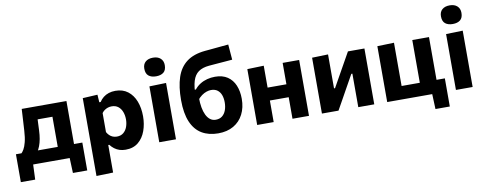

<svg xmlns="http://www.w3.org/2000/svg" viewBox="-73 -1117 4279 1689"><g transform="rotate(-10 2066.0 -272.5)"><path d="M382.1 -23.5Q382.1 -54.2 382.1 -82.4Q382.1 -110.7 382.1 -142.7Q382.1 -174.8 382.1 -216.1V-266.1Q382.1 -311.3 382.1 -346.2Q382.1 -381 382.1 -411.8Q382.1 -442.6 382.1 -475.4L441.9 -384.1H188.8L253.7 -475.4Q252.5 -444.3 251.1 -413.9Q249.6 -383.5 248.3 -351.7Q247.1 -319.8 245.4 -284.1Q243.8 -244.9 237.7 -210.9Q231.6 -176.9 220.8 -148.7Q210 -120.4 194 -97.4L54.6 -111.3Q66.7 -121.6 79.8 -143.8Q92.8 -166 103 -205.6Q113.3 -245.2 116.8 -306.7Q120 -361.3 122.7 -407.2Q125.4 -453.1 127.9 -498.9H527.3Q527.3 -463.3 527.3 -428.6Q527.3 -393.9 527.3 -354.7Q527.3 -315.6 527.3 -266.1V-216.1Q527.3 -153.8 527.3 -111.6Q527.3 -69.3 527.3 -23.5ZM8.5 134.2Q8.5 103.9 8.5 73.6Q8.5 43.3 8.5 13.4Q8.5 -17.6 8.5 -50.5Q8.5 -83.4 8.5 -114.8Q51.8 -114.8 95.7 -114.8Q139.6 -114.8 181.2 -114.8H428.9Q470.6 -114.8 514.5 -114.8Q558.5 -114.8 601.6 -114.8Q601.6 -83.4 601.6 -50.5Q601.6 -17.6 601.6 13.4Q601.6 43.3 601.6 73.6Q601.6 103.9 601.6 134.2H473.7L467.7 -17.5L491.1 0H119L142.8 -17.5L136.7 134.2Z M673.2 196.5Q673.2 142.8 673.2 90.4Q673.2 38 673.2 -24V-266Q673.2 -323.3 673.2 -381.3Q673.2 -439.4 673.2 -499L805.7 -506.3L810.1 -438.1H822.3Q837.1 -461.4 858.3 -478.2Q879.6 -495 906.6 -503.8Q933.6 -512.7 966.2 -512.7Q1032.2 -512.7 1077.3 -478Q1122.3 -443.3 1145.2 -383.8Q1168 -324.4 1168 -250.2Q1168 -180.7 1146.4 -120.6Q1124.7 -60.4 1080.3 -23.6Q1035.9 13.3 967.5 13.3Q937.3 13.3 912.5 5.3Q887.7 -2.8 867.7 -18Q847.7 -33.1 831.6 -54.1H822.5V-16Q822.5 39.9 822.5 89.1Q822.5 138.3 822.5 192ZM911 -113.7Q946.7 -113.7 969.9 -133.1Q993.1 -152.5 1004.2 -183.4Q1015.3 -214.2 1015.3 -249Q1015.3 -285.7 1003.7 -316.3Q992.1 -346.9 968.9 -365.4Q945.6 -383.8 910.3 -383.8Q892.9 -383.8 876.6 -378.6Q860.3 -373.3 846.4 -363.4Q832.5 -353.6 822.5 -339.3V-169.3Q831.6 -152.6 844.3 -140.1Q857 -127.7 873.6 -120.7Q890.3 -113.7 911 -113.7Z M1268.6 0Q1268.6 -53.7 1268.6 -103.8Q1268.6 -154 1268.6 -216V-266Q1268.6 -315.5 1268.6 -354.8Q1268.6 -394 1268.6 -428.7Q1268.6 -463.3 1268.6 -499L1417.9 -503.3Q1417.9 -467.3 1417.9 -431.9Q1417.9 -396.6 1417.9 -356.6Q1417.9 -316.7 1417.9 -266V-216Q1417.9 -154 1417.9 -103.8Q1417.9 -53.7 1417.9 0ZM1342.2 -575.9Q1300.6 -575.9 1275.9 -595.7Q1251.2 -615.6 1251.2 -659.9Q1251.2 -699.8 1275.9 -721.1Q1300.6 -742.4 1343.2 -742.4Q1385.5 -742.4 1409.8 -720.2Q1434.2 -698 1434.2 -659.9Q1434.2 -615.6 1409.7 -595.7Q1385.1 -575.9 1342.2 -575.9Z M1794.1 13.2Q1709.5 13.2 1648.3 -23.3Q1587 -59.8 1554.4 -136.1Q1521.7 -212.5 1521.7 -331.9Q1521.7 -450.5 1549.3 -533.9Q1576.9 -617.3 1639 -664.5Q1701 -711.7 1804.2 -721.6Q1815.4 -722.6 1841 -724.9Q1866.6 -727.2 1898.3 -730.3Q1930 -733.4 1961.2 -736.3Q1992.5 -739.2 2015.4 -741.2L2026.5 -604Q2003.2 -602 1971.1 -599.4Q1939.1 -596.9 1906.6 -594.3Q1874 -591.7 1849.4 -589.7Q1824.7 -587.7 1816.3 -586.9Q1757.4 -581.6 1721.6 -556.1Q1685.9 -530.6 1670 -478.9Q1654.2 -427.2 1653.6 -342.8L1680.3 -322.9Q1680.3 -276.9 1687.3 -237.7Q1694.3 -198.6 1708.4 -169.6Q1722.6 -140.7 1743.7 -124.6Q1764.8 -108.6 1793.4 -108.6Q1828 -108.6 1850.8 -126.7Q1873.7 -144.9 1885.2 -176.1Q1896.7 -207.3 1896.7 -246.3Q1896.7 -282.7 1886.2 -311.3Q1875.6 -339.9 1853.4 -356.7Q1831.2 -373.5 1796.2 -373.5Q1777.7 -373.5 1755.9 -366.3Q1734.1 -359.1 1712.2 -343.4Q1690.2 -327.6 1670.1 -301.4Q1651.1 -314.5 1644.5 -333.2Q1637.9 -351.8 1639.8 -370.3Q1641.7 -388.9 1647.7 -401H1666.4Q1688.5 -428.8 1717.5 -446.7Q1746.5 -464.7 1780.6 -473.6Q1814.6 -482.4 1851 -482.4Q1917.9 -482.4 1962 -452.8Q2006.1 -423.1 2027.9 -370.9Q2049.8 -318.6 2049.8 -250.8Q2049.8 -172.3 2019.2 -112.7Q1988.7 -53.1 1931.5 -20Q1874.3 13.2 1794.1 13.2Z M2143.2 0Q2143.2 -53.7 2143.2 -103.8Q2143.2 -154 2143.2 -216V-266Q2143.2 -315.5 2143.2 -354.8Q2143.2 -394 2143.2 -428.7Q2143.2 -463.3 2143.2 -499L2290.6 -503.5Q2290.6 -467.5 2290.6 -432Q2290.6 -396.6 2290.6 -356.6Q2290.6 -316.7 2290.6 -266V-216Q2290.6 -154 2290.6 -103.8Q2290.6 -53.7 2290.6 0ZM2232.3 -192.5V-307.9H2519V-192.5ZM2458.7 0Q2458.7 -53.7 2458.7 -103.8Q2458.7 -154 2458.7 -216V-266Q2458.7 -315.5 2458.7 -354.8Q2458.7 -394 2458.7 -428.7Q2458.7 -463.3 2458.7 -499H2606.1Q2606.1 -463.3 2606.1 -428.7Q2606.1 -394 2606.1 -354.8Q2606.1 -315.5 2606.1 -266V-216Q2606.1 -154 2606.1 -103.8Q2606.1 -53.7 2606.1 0Z M2721.7 0Q2721.7 -53.7 2721.7 -103.8Q2721.7 -153.8 2721.7 -216.1V-266.1Q2721.7 -315.6 2721.7 -354.7Q2721.7 -393.9 2721.7 -428.6Q2721.7 -463.3 2721.7 -498.9L2864.9 -503.1Q2864.9 -470.2 2864.9 -437.9Q2864.9 -405.6 2864.9 -369.1Q2864.9 -332.6 2864.9 -286.7V-200H2874.1L2947.2 -330.2Q2971.2 -372.8 2994.9 -415.2Q3018.6 -457.7 3041.9 -498.9H3189.1Q3189.1 -463.3 3189.1 -428.6Q3189.1 -393.9 3189.1 -354.7Q3189.1 -315.6 3189.1 -266.1V-216.1Q3189.1 -153.8 3189.1 -103.8Q3189.1 -53.7 3189.1 0H3046.4Q3046.4 -52.4 3046.4 -101.4Q3046.4 -150.4 3046.4 -210.9V-299.1H3036.8L2965 -170.7Q2941.1 -127.7 2917.2 -84.8Q2893.3 -42 2869.6 0Z M3712.2 134.2 3706.1 -17.5 3729.6 0H3304.7Q3304.7 -53.7 3304.7 -103.8Q3304.7 -154 3304.7 -216V-266Q3304.7 -315.5 3304.7 -354.8Q3304.7 -394 3304.7 -428.7Q3304.7 -463.3 3304.7 -499L3454 -503.5Q3454 -467.5 3454 -432Q3454 -396.6 3454 -356.6Q3454 -316.7 3454 -266V-216Q3454 -174.8 3454 -142.8Q3454 -110.8 3454 -82.6Q3454 -54.3 3454 -23.6L3362.7 -117.2H3619.1Q3671.9 -117.2 3728.7 -117.2Q3785.5 -117.2 3840.3 -117.2Q3840.3 -86.1 3840.3 -51.7Q3840.3 -17.4 3840.3 13.7Q3840.3 43.4 3840.3 73.8Q3840.3 104.2 3840.3 134.2ZM3616.7 -23.6Q3616.7 -54.3 3616.7 -82.6Q3616.7 -110.8 3616.7 -142.8Q3616.7 -174.8 3616.7 -216V-266Q3616.7 -315.5 3616.7 -354.8Q3616.7 -394 3616.7 -428.7Q3616.7 -463.3 3616.7 -499H3765.9Q3765.9 -463.3 3765.9 -428.7Q3765.9 -394 3765.9 -354.8Q3765.9 -315.5 3765.9 -266V-216Q3765.9 -174.8 3765.9 -142.8Q3765.9 -110.8 3765.9 -82.6Q3765.9 -54.3 3765.9 -23.6Z M3918.6 0Q3918.6 -53.7 3918.6 -103.8Q3918.6 -154 3918.6 -216V-266Q3918.6 -315.5 3918.6 -354.8Q3918.6 -394 3918.6 -428.7Q3918.6 -463.3 3918.6 -499L4067.9 -503.3Q4067.9 -467.3 4067.9 -431.9Q4067.9 -396.6 4067.9 -356.6Q4067.9 -316.7 4067.9 -266V-216Q4067.9 -154 4067.9 -103.8Q4067.9 -53.7 4067.9 0ZM3992.2 -575.9Q3950.6 -575.9 3925.9 -595.7Q3901.2 -615.6 3901.2 -659.9Q3901.2 -699.8 3925.9 -721.1Q3950.6 -742.4 3993.2 -742.4Q4035.5 -742.4 4059.8 -720.2Q4084.2 -698 4084.2 -659.9Q4084.2 -615.6 4059.7 -595.7Q4035.1 -575.9 3992.2 -575.9Z"/></g></svg>

Font: Commissioner Thin
Style: Regular
Weight: 100
Designer: Kostas Bartsokas
Foundry: Kostas Bartsokas
Version: Version 1.001;gftools[0.9.23]